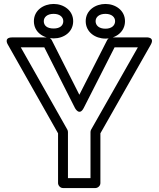

<svg xmlns="http://www.w3.org/2000/svg" viewBox="-20 -925 803 970"><path d="M403.1 -379.7 558.9 -686H676.6L440.5 -270.4C438.3 -266.6 437.2 -262.2 437.2 -258V-25H323.3V-258C323.3 -262.3 322.1 -266.7 320.1 -270.3L84.9 -686H203.7L358.5 -379.7C358.5 -379.7 380.8 -335.9 403.1 -379.7ZM380.9 -446.3 241.4 -722.3C237.4 -730.2 228.6 -736 219.1 -736H42C-4.5 -736 20.2 -698.7 20.2 -698.7L273.3 -251.4V0C273.3 10.7 283.2 25 298.3 25H462.2C472.9 25 487.2 15.1 487.2 0V-251.4L741.3 -698.6C764.3 -739.2 719.6 -736 719.6 -736H543.6C534.8 -736 525.6 -730.8 521.3 -722.3ZM251 -781C216.4 -781 201.2 -796.9 201.2 -818C201.2 -837.8 217.9 -855 251 -855C283.3 -855 299.7 -837.8 299.7 -818C299.7 -797.1 284.2 -781 251 -781ZM251 -731C302.1 -731 349.7 -762.8 349.7 -818C349.7 -872.5 301.6 -905 251 -905C200.5 -905 151.2 -873.3 151.2 -818C151.2 -762 199.5 -731 251 -731ZM512.8 -780C479.4 -780 463 -797.1 463 -818C463 -837.8 479.7 -855 512.8 -855C545.1 -855 561.5 -837.8 561.5 -818C561.5 -797.4 544.9 -780 512.8 -780ZM512.8 -730C564 -730 611.5 -763.4 611.5 -818C611.5 -872.5 563.4 -905 512.8 -905C462.3 -905 413 -873.3 413 -818C413 -762.6 461.3 -730 512.8 -730Z"/></svg>

Font: Asimov
Style: WidOu
Weight: 500
Designer: Google
Version: Version 2.000980; 2014